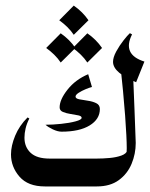

<svg xmlns="http://www.w3.org/2000/svg" viewBox="-20 -670 539 690"><path d="M338.9 -278.3Q338.9 -241.7 302.2 -219.2Q265.6 -196.8 201.2 -196.8Q187.5 -196.8 169.9 -205.1Q152.3 -213.4 143.6 -221.7Q169.4 -221.7 199.7 -224.9Q230 -228 251.7 -233.9Q273.4 -239.7 273.4 -246.6Q273.4 -252.9 261.5 -255.4Q249.5 -257.8 233.9 -260.3Q218.3 -262.7 206.3 -267.6Q194.3 -272.5 194.3 -284.2Q194.3 -312 222.7 -347.9Q251 -383.8 296.9 -403.3L310.5 -357.4Q300.8 -355 286.9 -349.1Q272.9 -343.3 262.2 -336.2Q251.5 -329.1 251.5 -322.8Q251.5 -315.9 264.6 -313.2Q277.8 -310.5 295.2 -308.1Q312.5 -305.7 325.7 -299.3Q338.9 -293 338.9 -278.3ZM293 0H141.1Q80.6 0 50 -35.2Q19.5 -70.3 19.5 -115.2Q19.5 -146 34.4 -182.1Q49.3 -218.3 79.1 -248L85.4 -244.1Q76.2 -226.1 72 -208.5Q67.9 -190.9 67.9 -175.3Q67.9 -141.6 90.1 -120.8Q112.3 -100.1 158.2 -100.1H293.5Q302.2 -100.1 307.1 -84.7Q312 -69.3 312 -54.2Q312 -36.6 307.1 -18.3Q302.2 0 293 0ZM411.1 -450.7 457.5 -421.9Q460.9 -339.8 463.4 -274.9Q465.8 -210 467.8 -156.2Q467.8 -117.2 452.9 -81.3Q438 -45.4 407 -22.7Q376 0 328.1 0Q315.9 0 310.1 -16.4Q304.2 -32.7 304.2 -50.3Q304.2 -67.4 310.1 -83.7Q315.9 -100.1 328.1 -100.1Q350.1 -100.1 374.3 -102.3Q398.4 -104.5 416.5 -111.1Q434.6 -117.7 438 -130.4L433.6 -113.3Q435.5 -119.6 435.5 -137.7Q435.5 -173.8 429.7 -253.9Q423.8 -334 411.1 -450.7ZM446.8 -550.8 454.6 -546.4Q418 -474.1 499 -448.7L469.2 -374.5Q431.2 -389.6 408.7 -408.4Q386.2 -427.2 386.2 -447.8Q386.2 -463.9 397.9 -485.4Q409.7 -506.8 424.1 -525.1Q438.5 -543.5 446.8 -550.8ZM328.1 0H293.9Q278.3 0 271.7 -16.4Q265.1 -32.7 265.1 -50.3Q265.1 -67.4 271.7 -83.7Q278.3 -100.1 293.9 -100.1H328.1Q342.8 -100.1 350.1 -83.7Q357.4 -67.4 357.4 -50.3Q357.4 -32.7 350.1 -16.4Q342.8 0 328.1 0ZM245.1 -649.9Q277.3 -627.4 297.9 -597.2L245.1 -544.9Q234.9 -560.1 221.7 -573Q208.5 -585.9 192.9 -597.2ZM198.2 -550.3Q230.5 -527.8 251 -497.6L198.2 -445.3Q188 -460.4 174.8 -473.4Q161.6 -486.3 146 -497.6ZM293.9 -550.3Q326.2 -527.8 346.7 -497.6L293.9 -445.3Q283.7 -460.4 270.5 -473.4Q257.3 -486.3 241.7 -497.6Z"/></svg>

Font: Lateef Medium
Style: Regular
Weight: 500
Designer: SIL International
Foundry: SIL International
Version: Version 4.200